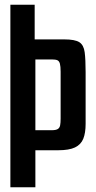

<svg xmlns="http://www.w3.org/2000/svg" viewBox="-20 -637 406 814"><path d="M24 157V-617H127V-470H252Q298 -470 316.5 -458Q335 -446 339 -415.5Q343 -385 343 -331V-112Q343 -73 333 -48.5Q323 -24 298 -12Q273 0 227 0H130V157ZM130 -85H200Q217 -85 225 -90Q233 -95 235 -106Q237 -117 237 -134V-333Q237 -356 234 -367Q231 -378 223.5 -381.5Q216 -385 200 -385H130Z"/></svg>

Font: Smooch Sans
Style: Bold
Weight: 700
Designer: Robert E. Leuschke
Foundry: Robert E. Leuschke
Version: Version 1.010